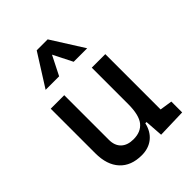

<svg xmlns="http://www.w3.org/2000/svg" viewBox="-227 -913 1040 1040"><g transform="rotate(-45 293.0 -392.5)"><path d="M242.2 9.8Q160.6 9.8 116 -38.8Q71.3 -87.4 71.3 -175.8V-517.6H174.8V-175.8Q174.8 -131.3 200.2 -107.2Q225.6 -83 271.5 -83Q328.1 -83 356.9 -118.9Q385.7 -154.8 385.7 -239.3L412.1 -99.6H377.9Q365.7 -46.9 330.1 -18.6Q294.4 9.8 242.2 9.8ZM394.5 4.9 385.7 -119.1V-210H489.3V-93.8L560.5 -83V0ZM385.7 -146.5V-517.6H489.3V-175.8ZM124 -609.4 241.2 -794.9H325.2L442.4 -609.4H338.9L278.3 -729.5H288.1L227.5 -609.4Z"/></g></svg>

Font: Cascadia Code
Style: Regular
Weight: 400
Designer: Aaron Bell
Foundry: Saja Typeworks
Version: Version 2404.023